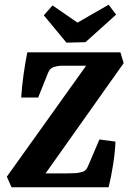

<svg xmlns="http://www.w3.org/2000/svg" viewBox="-20 -795 547 815"><path d="M29 0 9 -45 357 -532 368 -516H275Q259 -516 246.5 -516Q234 -516 225 -514.5Q216 -513 207 -510Q199 -507 194 -502Q189 -497 184 -486L142 -381H70Q73 -429 80 -478.5Q87 -528 96 -573H491L505 -527L160 -40L141 -59H263Q286 -59 300 -60Q314 -61 328 -65Q337 -67 343.5 -73.5Q350 -80 356 -95L402 -203L470 -194Q469 -154 460.5 -99Q452 -44 441 0ZM473 -733 343 -616 262 -614 166 -730 203 -772 309 -699 441 -775Z"/></svg>

Font: Rasa
Style: Bold Italic
Weight: 700
Italic angle: -7.10001°
Designer: Anna Giedrys (Yrsa+Rasa design), David Brezina (Yrsa art-direction, Rasa art-direction, design)
Foundry: Rosetta Type Foundry
Version: Version 2.004